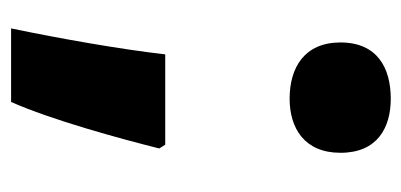

<svg xmlns="http://www.w3.org/2000/svg" viewBox="-214 -390 742 355"><g transform="rotate(90 157.5 -212.0)"><path d="M162 -376C216 -376 262 -403 262 -470C262 -538 216 -563 162 -563C105 -563 58 -538 58 -470C58 -403 105 -376 162 -376ZM247 -146H80C71 -66 51 48 32 139H168C201 65 236 -63 254 -135Z"/></g></svg>

Font: Noto Sans Tamil Black
Style: Regular
Weight: 900
Designer: Jelle Bosma - Monotype Design Team
Foundry: Monotype Imaging Inc.
Version: Version 2.004